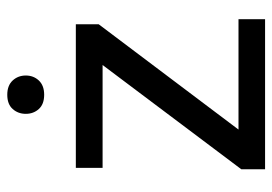

<svg xmlns="http://www.w3.org/2000/svg" viewBox="-132 -628 760 536"><g transform="rotate(-90 248.0 -360.0)"><path d="M462.4 -74.2V0H43.5V-66.4L334.5 -453.6H47.4V-528.3H448.2V-464.4L154.3 -74.2ZM198.2 -668Q198.2 -689.5 211.7 -704.6Q225.1 -719.7 251.5 -719.7Q277.3 -719.7 291.3 -704.6Q305.2 -689.5 305.2 -668Q305.2 -646.5 291.3 -631.6Q277.3 -616.7 251.5 -616.7Q225.1 -616.7 211.7 -631.6Q198.2 -646.5 198.2 -668Z"/></g></svg>

Font: Vazirmatn FD
Style: Regular
Weight: 400
Designer: Saber Rastikerdar
Foundry: Saber Rastikerdar
Version: Version 33.001